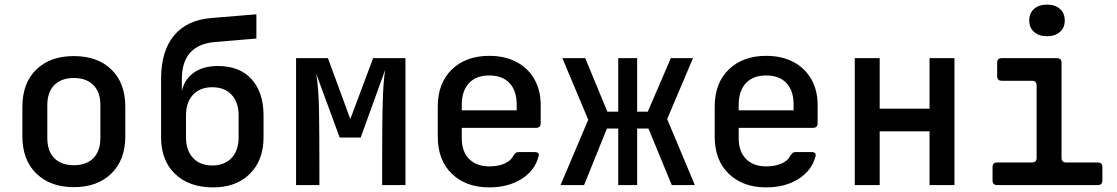

<svg xmlns="http://www.w3.org/2000/svg" viewBox="-20 -802 4840 832"><path d="M300 9Q198 9 137.5 -50Q77 -109 77 -211V-339Q77 -442 137 -500.5Q197 -559 300 -559Q403 -559 463 -500.5Q523 -442 523 -339V-211Q523 -109 462.5 -50Q402 9 300 9ZM300 -86Q354 -86 384.5 -116.5Q415 -147 415 -204V-346Q415 -403 384.5 -433.5Q354 -464 300 -464Q246 -464 215.5 -433.5Q185 -403 185 -346V-204Q185 -147 215.5 -116.5Q246 -86 300 -86Z M900 10Q798 9 738 -49Q678 -107 678 -207V-459Q678 -580 733.5 -647.5Q789 -715 896 -724L1091 -740V-635L912 -620Q768 -608 768 -459V-408Q780 -459 820.5 -487.5Q861 -516 924 -516Q1019 -516 1070.5 -458.5Q1122 -401 1122 -302V-207Q1122 -107 1062 -48Q1002 11 900 10ZM900 -85Q953 -85 983.5 -117.5Q1014 -150 1014 -207V-302Q1014 -359 983.5 -391.5Q953 -424 900 -424Q847 -424 816.5 -391.5Q786 -359 786 -302V-207Q786 -150 816.5 -117.5Q847 -85 900 -85Z M1263 0V-550H1401L1498 -286L1597 -550H1737V0H1636V-90Q1636 -169 1636.5 -245.5Q1637 -322 1639.5 -387.5Q1642 -453 1649 -499L1543 -206H1452L1350 -483Q1361 -421 1362.5 -318.5Q1364 -216 1364 -90V0Z M2100 10Q1999 10 1938 -49Q1877 -108 1877 -210V-340Q1877 -442 1938 -501Q1999 -560 2100 -560Q2168 -560 2218 -533.5Q2268 -507 2295.5 -459Q2323 -411 2323 -347V-268Q2323 -248 2303 -248H1981V-203Q1981 -145 2013 -113Q2045 -81 2100 -81Q2138 -81 2166 -93Q2194 -105 2205 -128Q2210 -135 2214.5 -139Q2219 -143 2228 -143H2296Q2319 -143 2314 -125Q2298 -63 2240 -26.5Q2182 10 2100 10ZM1981 -347V-324H2219V-348Q2219 -409 2188 -442Q2157 -475 2100 -475Q2043 -475 2012 -441.5Q1981 -408 1981 -347Z M2409 0 2529 -283 2417 -550H2516L2612 -318H2659V-550H2741V-318H2787L2887 -550H2983L2871 -286L2991 0H2891L2790 -245H2741V0H2659V-245H2610L2511 0Z M3300 10Q3199 10 3138 -49Q3077 -108 3077 -210V-340Q3077 -442 3138 -501Q3199 -560 3300 -560Q3368 -560 3418 -533.5Q3468 -507 3495.5 -459Q3523 -411 3523 -347V-268Q3523 -248 3503 -248H3181V-203Q3181 -145 3213 -113Q3245 -81 3300 -81Q3338 -81 3366 -93Q3394 -105 3405 -128Q3410 -135 3414.5 -139Q3419 -143 3428 -143H3496Q3519 -143 3514 -125Q3498 -63 3440 -26.5Q3382 10 3300 10ZM3181 -347V-324H3419V-348Q3419 -409 3388 -442Q3357 -475 3300 -475Q3243 -475 3212 -441.5Q3181 -408 3181 -347Z M3684 0V-550H3792V-331H4008V-550H4116V0H4008V-233H3792V0Z M4301 0Q4281 0 4281 -20V-78Q4281 -98 4301 -98H4452Q4472 -98 4472 -118V-432Q4472 -452 4452 -452H4321Q4301 -452 4301 -472V-530Q4301 -550 4321 -550H4560Q4580 -550 4580 -530V-118Q4580 -98 4600 -98H4737Q4757 -98 4757 -78V-20Q4757 0 4737 0ZM4517 -645Q4482 -645 4461 -663.5Q4440 -682 4440 -713Q4440 -745 4461 -763.5Q4482 -782 4517 -782Q4552 -782 4573 -763.5Q4594 -745 4594 -713Q4594 -682 4573 -663.5Q4552 -645 4517 -645Z"/></svg>

Font: Pitagon Sans Mono SemiBold
Style: Regular
Weight: 600
Monospace: yes
Designer: Travis Tran
Foundry: Pitagon
Version: Version 1.001; ttfautohint (v1.8.4.7-5d5b);gftools[0.9.26]